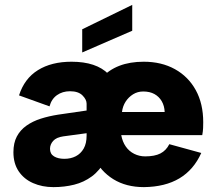

<svg xmlns="http://www.w3.org/2000/svg" viewBox="-20 -760 887 787"><path d="M522 -740V-634L317 -545V-640ZM570 7Q497 7 444.5 -25.5Q392 -58 363.5 -117Q335 -176 335 -255Q335 -373 395.5 -440Q456 -507 569 -507Q642 -507 697 -476.5Q752 -446 782.5 -390.5Q813 -335 813 -259Q813 -248 812.5 -235Q812 -222 809 -206H477Q482 -179 495.5 -159.5Q509 -140 530 -129.5Q551 -119 575 -119Q614 -119 637.5 -131Q661 -143 674 -169L805 -133Q774 -64 715.5 -29Q657 6 570 7ZM655 -301Q654 -326 643 -345Q632 -364 613 -374.5Q594 -385 567 -385Q544 -385 525.5 -373.5Q507 -362 495 -343.5Q483 -325 480 -301ZM399 -190 413 -104Q389 -61 356.5 -37Q324 -13 284 -3Q244 7 199 7Q153 7 115.5 -9.5Q78 -26 56.5 -58Q35 -90 35 -136Q35 -174 49 -200.5Q63 -227 88.5 -245Q114 -263 147 -273.5Q180 -284 218 -290L335 -307V-335Q335 -352 318 -369Q301 -386 267 -386Q236 -386 213.5 -370Q191 -354 183 -324L58 -369Q80 -438 135.5 -472.5Q191 -507 273 -507Q375 -507 424.5 -456.5Q474 -406 474 -319V-219ZM335 -214 239 -201Q211 -197 198 -182.5Q185 -168 185 -150Q185 -129 201.5 -119Q218 -109 244 -109Q270 -109 290.5 -119.5Q311 -130 323 -151Q335 -172 335 -204Z"/></svg>

Font: Albert Sans ExtraBold
Style: Regular
Weight: 800
Designer: Andreas Rasmussen
Foundry: a.Foundry
Version: Version 1.025